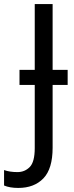

<svg xmlns="http://www.w3.org/2000/svg" viewBox="-87 -734 362 945"><path d="M3 191Q-39 191 -67 179V103Q-53 108 -36.5 110.5Q-20 113 -1 113Q35 113 59.5 88Q84 63 84 -5V-316H9V-390H84V-714H172V-390H246V-316H172V-7Q172 97 126.5 144Q81 191 3 191Z"/></svg>

Font: Noto Sans SemiCondensed
Style: Regular
Weight: 400
Width: 4
Designer: Monotype Design Team
Foundry: Monotype Imaging Inc.
Version: Version 2.013; ttfautohint (v1.8.4.7-5d5b)